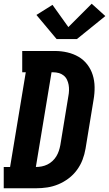

<svg xmlns="http://www.w3.org/2000/svg" viewBox="-31 -1008 584 1028"><path d="M-11 0V-114H23L107 -621H88V-735H264Q297 -735 329.5 -727.5Q362 -720 389.5 -704Q417 -688 436.5 -662.5Q456 -637 465.5 -606.5Q475 -576 475.5 -542Q476 -508 470 -474L427 -212Q422 -182 411 -153Q400 -124 381 -98Q362 -72 336 -52.5Q310 -33 281 -21Q252 -9 222 -4.5Q192 0 162 0ZM162 -114Q177 -114 192.5 -117Q208 -120 222.5 -127Q237 -134 249.5 -145.5Q262 -157 270.5 -171Q279 -185 284 -200Q289 -215 292 -231L335 -493Q338 -508 338.5 -523.5Q339 -539 336.5 -553.5Q334 -568 327.5 -581.5Q321 -595 309.5 -604Q298 -613 283.5 -617Q269 -621 254 -621H245L161 -114ZM381 -799H272L164 -928L250 -982L335 -863L460 -988L533 -922Z"/></svg>

Font: Iosevka Curly Slab HvObl
Style: Regular
Weight: 900
Italic angle: -9°
Monospace: yes
Designer: Belleve Invis
Foundry: Belleve Invis
Version: Version 11.1.0; ttfautohint (v1.8.3)